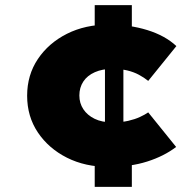

<svg xmlns="http://www.w3.org/2000/svg" viewBox="-20 -730 761 750"><path d="M405 -78Q313 -78 241.5 -114Q170 -150 128 -212.5Q86 -275 86 -356Q86 -437 128 -499.5Q170 -562 241.5 -598Q313 -634 405 -634Q486 -634 555.5 -612.5Q625 -591 669 -550L559 -414Q543 -427 522.5 -438Q502 -449 476.5 -455Q451 -461 419 -461Q380 -461 350.5 -448Q321 -435 305.5 -411.5Q290 -388 290 -357Q290 -327 305.5 -303.5Q321 -280 349.5 -266Q378 -252 419 -252Q455 -252 481 -258Q507 -264 526.5 -273Q546 -282 559 -291L668 -156Q621 -120 555 -99Q489 -78 405 -78ZM350 0V-108L390 -146V-550L350 -606V-710H495V-605L462 -550V-145L495 -107V0Z"/></svg>

Font: Lexend Exa Black
Style: Regular
Weight: 900
Designer: Bonnie Shaver-Troup, Thomas Jockin
Foundry: Lexend
Version: Version 1.007